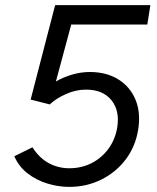

<svg xmlns="http://www.w3.org/2000/svg" viewBox="-20 -720 614 752"><path d="M251 12Q209 12 166 -1Q123 -14 88.5 -40.5Q54 -67 36 -108L107 -143Q135 -100 172 -80.5Q209 -61 251 -61Q299 -61 338.5 -81Q378 -101 404.5 -137Q431 -173 439 -220Q450 -286 416.5 -327.5Q383 -369 317 -369Q277 -369 238 -351.5Q199 -334 175 -311L100 -330L196 -700H569L557 -624H259L199 -401Q229 -418 263 -428Q297 -438 332 -438Q397 -438 443.5 -409Q490 -380 511 -329Q532 -278 521 -211Q510 -145 472 -95Q434 -45 376.5 -16.5Q319 12 251 12Z"/></svg>

Font: Figtree
Style: Italic
Weight: 400
Italic angle: -9.5°
Foundry: Erik Kennedy
Version: Version 2.001; ttfautohint (v1.8.4.7-5d5b);gftools[0.9.27]